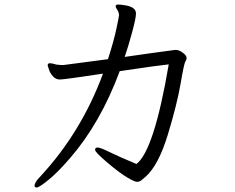

<svg xmlns="http://www.w3.org/2000/svg" viewBox="-20 -771 1040 850"><path d="M532 -519Q655 -537 755 -550H759Q773 -550 789.5 -537.5Q806 -525 806 -515.5Q806 -506 800.5 -498.5Q795 -491 779.5 -400.5Q764 -310 723 -175Q682 -40 625 11Q615 20 606 27Q597 34 586.5 34Q576 34 543 14.5Q510 -5 455.5 -51Q401 -97 401 -107.5Q401 -118 412.5 -118Q424 -118 464.5 -98Q505 -78 584 -45Q662 -104 727 -486Q685 -482 510 -456Q425 -227 291 -72Q235 -7 194 26Q153 59 143 59Q133 59 133 52Q133 36 157 12Q340 -185 436 -445Q264 -419 245 -419Q226 -419 213 -434.5Q200 -450 196 -466L191 -481Q191 -490 199 -491H203Q209 -491 230 -485Q246 -483 260 -483L458 -509Q484 -590 495.5 -644.5Q507 -699 507 -704Q507 -709 504.5 -716.5Q502 -724 497 -731Q492 -738 492 -743Q492 -751 502.5 -751Q513 -751 531 -748Q582 -741 582 -711Q582 -691 564.5 -626.5Q547 -562 532 -519Z"/></svg>

Font: LXGW WenKai Lite
Style: Regular
Weight: 400
Designer: LXGW / Fontworks Inc.
Foundry: LXGW / Fontworks Inc.
Version: Version 1.511; March 25, 2025